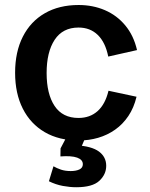

<svg xmlns="http://www.w3.org/2000/svg" viewBox="-20 -560 611 782"><path d="M300.8 12.2Q220.7 12.2 162.6 -21.5Q104.5 -55.2 73 -117.2Q41.5 -179.2 41.5 -263.7Q41.5 -348.6 73 -410.6Q104.5 -472.7 162.6 -506.1Q220.7 -539.6 300.3 -539.6Q358.4 -539.6 407.2 -518.6Q456.1 -497.6 490.2 -456.5Q524.4 -415.5 538.1 -356L420.9 -329.6Q409.2 -387.7 378.2 -417.7Q347.2 -447.8 299.8 -447.8Q235.4 -447.8 202.6 -397.9Q169.9 -348.1 169.9 -262.7Q169.9 -177.2 202.4 -128.4Q234.9 -79.6 299.8 -79.6Q346.2 -79.6 377.4 -107.4Q408.7 -135.3 421.9 -190.4L536.1 -166Q525.4 -121.1 502.9 -87.6Q480.5 -54.2 449 -32Q417.5 -9.8 379.9 1.2Q342.3 12.2 300.8 12.2ZM290.5 202.6Q265.1 202.6 236.1 197.3Q207 191.9 179.2 178.2L197.8 117.2Q210.9 125 228.3 130.9Q245.6 136.7 268.1 136.7Q289.6 136.7 303.5 130.1Q317.4 123.5 317.4 108.9Q317.4 90.3 294.2 82Q271 73.7 226.1 77.1L226.6 44.4L260.7 -20.5H332V-9.8L306.6 49.8L289.6 31.7Q353 35.2 382.8 57.1Q412.6 79.1 412.6 115.2Q412.6 150.4 384.5 176.5Q356.4 202.6 290.5 202.6Z"/></svg>

Font: Schibsted Grotesk SemiBold
Style: Regular
Weight: 600
Designer: Bakken & Baeck AS, Henrik Kongsvoll
Foundry: Schibsted ASA
Version: Version 1.100;gftools[0.9.25]